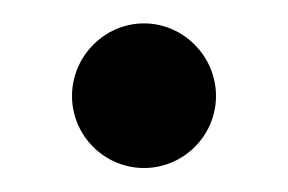

<svg xmlns="http://www.w3.org/2000/svg" viewBox="-20 -130 240 160"><path d="M40 -50C40 -17 67 10 100 10C133 10 160 -17 160 -50C160 -83 133 -110.5 100 -110.5C67 -110.5 40 -83 40 -50Z"/></svg>

Font: Bodoni* 36pt
Style: Regular
Weight: 400
Version: Version 2.3